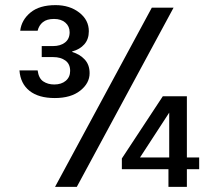

<svg xmlns="http://www.w3.org/2000/svg" viewBox="-20 -730 867 750"><path d="M195 0 573 -700H658L280 0ZM194 -347Q131 -347 95.5 -375Q60 -403 56 -455H127Q131 -424 149 -412Q167 -400 192 -400Q220 -400 237 -414.5Q254 -429 254 -453Q254 -480 235.5 -493.5Q217 -507 188 -507H143V-550H187Q216 -550 234 -564Q252 -578 252 -604Q252 -627 235.5 -641.5Q219 -656 191 -656Q163 -656 147.5 -643.5Q132 -631 127 -610H59Q64 -652 99 -681Q134 -710 197 -710Q252 -710 289.5 -681Q327 -652 327 -608Q327 -577 309.5 -557Q292 -537 262 -529V-527Q292 -518 311 -497.5Q330 -477 330 -444Q330 -405 293.5 -376Q257 -347 194 -347ZM638 0V-69H456V-111L616 -354H710V-115H758V-69H710V0ZM527 -115H641V-290Z"/></svg>

Font: Host Grotesk Light
Style: Regular
Weight: 400
Version: Version 1.003